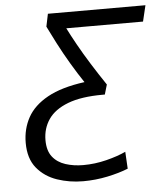

<svg xmlns="http://www.w3.org/2000/svg" viewBox="-51 -739 690 800"><g transform="rotate(-5 293.5 -339.0)"><path d="M265 15Q208 15 156.5 -2.5Q105 -20 72.5 -59.5Q40 -99 40 -165Q40 -223 66 -270.5Q92 -318 150.5 -350.5Q209 -383 306 -396Q281 -433 254 -478.5Q227 -524 204.5 -567.5Q182 -611 168 -640L179 -693H587L571 -626H250Q265 -596 287.5 -555.5Q310 -515 338.5 -469.5Q367 -424 398 -378L386 -337H377Q287 -337 231 -315.5Q175 -294 149 -256Q123 -218 123 -169Q123 -125 143 -99.5Q163 -74 197 -63Q231 -52 271 -52Q320 -52 368 -64Q416 -76 450 -92L454 -21Q417 -6 367 4.5Q317 15 265 15Z"/></g></svg>

Font: Ubuntu Sans
Style: Italic
Weight: 400
Italic angle: -13.5°
Designer: Dalton Maag Ltd
Foundry: Dalton Maag Ltd
Version: Version 1.006